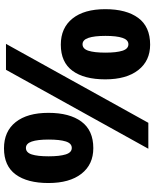

<svg xmlns="http://www.w3.org/2000/svg" viewBox="75 -839 773 963"><g transform="rotate(-90 461.5 -357.5)"><path d="M199 -724Q284 -724 330.5 -665.5Q377 -607 377 -501Q377 -395 333 -335.5Q289 -276 200 -276Q118 -276 71.5 -335.5Q25 -395 25 -501Q25 -607 68 -665.5Q111 -724 199 -724ZM201 -614Q178 -614 168.5 -585Q159 -556 159 -500Q159 -445 168.5 -414.5Q178 -384 201 -384Q224 -384 233.5 -414Q243 -444 243 -500Q243 -556 233 -585Q223 -614 201 -614ZM723 -714 327 0H197L593 -714ZM719 -439Q803 -439 850 -380.5Q897 -322 897 -216Q897 -110 853 -50.5Q809 9 719 9Q638 9 591.5 -50.5Q545 -110 545 -216Q545 -322 588 -380.5Q631 -439 719 -439ZM721 -330Q698 -330 688.5 -300.5Q679 -271 679 -215Q679 -160 688.5 -130Q698 -100 721 -100Q743 -100 753 -129.5Q763 -159 763 -215Q763 -271 753 -300.5Q743 -330 721 -330Z"/></g></svg>

Font: Noto Sans Cham ExtraBold
Style: Regular
Weight: 800
Version: Version 2.002